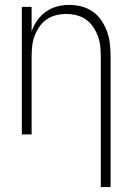

<svg xmlns="http://www.w3.org/2000/svg" viewBox="-20 -548 540 783"><path d="M391 215V-320Q391 -341 388.5 -362Q386 -383 378.5 -402.5Q371 -422 359 -439.5Q347 -457 329.5 -469Q312 -481 291.5 -486Q271 -491 250 -491Q229 -491 208.5 -486Q188 -481 170.5 -469Q153 -457 141 -439.5Q129 -422 121.5 -402.5Q114 -383 111.5 -362Q109 -341 109 -320V0H69V-520H109V-420Q117 -444 132 -465Q147 -486 167.5 -500.5Q188 -515 212.5 -521.5Q237 -528 262 -528Q288 -528 313 -521.5Q338 -515 358.5 -500.5Q379 -486 393.5 -464.5Q408 -443 416.5 -419.5Q425 -396 428 -370.5Q431 -345 431 -320V215Z"/></svg>

Font: Iosevka Term Curly Extralight
Style: Regular
Weight: 200
Designer: Belleve Invis
Foundry: Belleve Invis
Version: Version 32.3.0